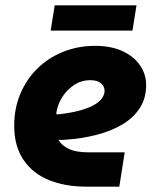

<svg xmlns="http://www.w3.org/2000/svg" viewBox="-20 -696 578 716"><path d="M301 0Q223 0 162.5 -24.5Q102 -49 67.5 -100Q33 -151 33 -227Q33 -292 56 -346.5Q79 -401 120 -441Q161 -481 216 -503Q271 -525 335 -525Q394 -525 436.5 -505.5Q479 -486 502 -452.5Q525 -419 525 -379Q525 -329 501 -292.5Q477 -256 435.5 -231.5Q394 -207 339.5 -193Q285 -179 224 -175Q216 -174 210 -174Q204 -174 198 -175Q210 -153 237 -140.5Q264 -128 308 -128H445L425 0ZM190 -270Q192 -270 194.5 -270Q197 -270 201 -270Q252 -276 285 -286Q318 -296 336.5 -308Q355 -320 362.5 -333Q370 -346 370 -357Q370 -373 357 -385Q344 -397 317 -397Q282 -397 254 -377.5Q226 -358 209.5 -329.5Q193 -301 190 -273Q190 -272 190 -271.5Q190 -271 190 -270ZM169 -582 184 -676H489L474 -582Z"/></svg>

Font: MuseoModerno Thin
Style: Bold Italic
Weight: 700
Italic angle: -9°
Version: Version 1.003